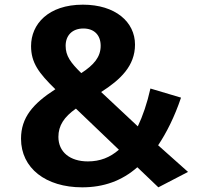

<svg xmlns="http://www.w3.org/2000/svg" viewBox="-20 -785 853 822"><path d="M335 -765C186 -765 113 -681 113 -588C113 -517 145 -473 217 -403C121 -341 70 -282 70 -191C70 -65 176 17 332 17C424 17 502 -11 568 -69L658 17L785 -49L657 -163C693 -217 727 -284 755 -367L624 -406C610 -343 591 -288 570 -244L413 -391C496 -444 558 -503 558 -594C558 -691 474 -765 335 -765ZM337 -663C383 -663 411 -635 411 -589C411 -541 382 -507 328 -472C282 -517 261 -546 261 -589C261 -633 289 -663 337 -663ZM305 -320 489 -144C451 -111 409 -94 356 -94C280 -94 230 -134 230 -199C230 -247 254 -284 305 -320Z"/></svg>

Font: Glow Sans TC Normal
Style: Bold
Weight: 700
Designer: Ryoko NISHIZUKA (kana, bopomofo & ideographs); Paul D. Hunt (Latin, Greek & Cyrillic); Sandoll Communications, Soo-young
Version: Version 0.93